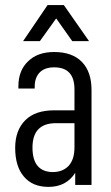

<svg xmlns="http://www.w3.org/2000/svg" viewBox="-20 -731 440 759"><path d="M341.8 -375V0H277.3V-47.9Q242.2 7.8 171.9 7.8Q108.4 7.8 74.2 -33.2Q40 -73.2 40 -146.5Q40 -215.8 80.1 -255.9Q119.1 -294.9 194.3 -294.9H274.4V-377.9Q274.4 -464.8 194.3 -464.8Q157.2 -464.8 137.7 -445.3Q117.2 -424.8 117.2 -388.7V-380.9H52.7V-389.6Q52.7 -453.1 91.8 -489.3Q128.9 -525.4 194.3 -525.4Q265.6 -525.4 303.7 -486.3Q341.8 -447.3 341.8 -375ZM274.4 -148.4V-244.1H201.2Q108.4 -244.1 108.4 -147.5Q108.4 -51.8 188.5 -50.8Q228.5 -50.8 252 -76.2Q274.4 -101.6 274.4 -148.4ZM168 -710.9H232.4L332 -568.4H265.6L202.1 -658.2L137.7 -568.4H71.3Z"/></svg>

Font: Dinish Condensed
Style: Regular
Weight: 400
Width: 3
Designer: Bert Driehuis
Foundry: Playbeing
Version: Version 3.006; git-39231f3c-release